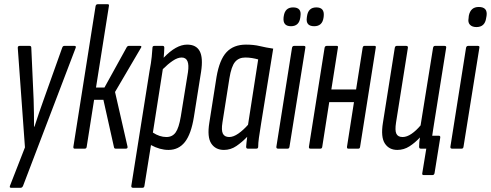

<svg xmlns="http://www.w3.org/2000/svg" viewBox="-20 -703 2322 908"><path d="M32 185Q24 185 27 176L98 -6L64 -477Q64 -486 73 -486H120Q128 -486 128 -477L139 -233Q140 -202 140.5 -169Q141 -136 141 -104H143Q153 -136 164.5 -169Q176 -202 187 -233L274 -477Q277 -486 284 -486H332Q341 -486 338 -477L89 176Q85 185 78 185Z M643 -486Q648 -486 648.5 -483Q649 -480 646 -476L524 -268L583 -10Q585 0 575 0H527Q520 0 519 -7L469 -231H425L390 -9Q389 0 381 0H333Q326 0 327 -9L432 -674Q434 -683 442 -683H490Q497 -683 495 -674L434 -289H474L580 -481Q584 -486 588 -486Z M777 6Q736 6 694 -17L663 176Q662 185 654 185H609Q600 185 601 176L687 -366Q695 -408 697.5 -434.5Q700 -461 701 -477Q701 -486 710 -486H750Q757 -486 757 -477Q757 -467 756 -454.5Q755 -442 754 -430Q813 -492 865 -492Q908 -492 924.5 -461Q941 -430 931 -364L897 -150Q884 -69 854.5 -31.5Q825 6 777 6ZM839 -431Q820 -431 797 -415.5Q774 -400 750 -376L703 -76Q735 -55 767 -55Q795 -55 810.5 -76.5Q826 -98 835 -152L869 -362Q879 -431 839 -431Z M1039 6Q999 6 979 -24.5Q959 -55 970 -123L1004 -339Q1018 -421 1051.5 -456.5Q1085 -492 1143 -492Q1180 -492 1209 -485Q1238 -478 1272 -473L1215 -120Q1208 -77 1204.5 -51.5Q1201 -26 1201 -9Q1201 0 1192 0H1152Q1144 0 1144 -9Q1145 -19 1146 -31Q1147 -43 1149 -56Q1125 -31 1098 -12.5Q1071 6 1039 6ZM1064 -55Q1084 -55 1107.5 -71.5Q1131 -88 1153 -113L1201 -422Q1187 -426 1171.5 -428.5Q1156 -431 1140 -431Q1109 -431 1091.5 -410Q1074 -389 1065 -333L1032 -124Q1026 -87 1034 -71Q1042 -55 1064 -55Z M1295 0Q1286 0 1287 -9L1361 -477Q1363 -486 1371 -486H1417Q1426 -486 1424 -477L1349 -9Q1348 0 1340 0ZM1466 -579Q1425 -579 1431 -620L1432 -627Q1438 -668 1476 -668Q1515 -668 1511 -627L1510 -619Q1504 -579 1466 -579ZM1356 -579Q1317 -579 1321 -620L1322 -627Q1328 -668 1366 -668Q1407 -668 1401 -627L1400 -619Q1394 -579 1356 -579Z M1448 0Q1440 0 1441 -9L1515 -477Q1517 -486 1525 -486H1573Q1580 -486 1578 -477L1547 -280H1664L1695 -477Q1697 -486 1703 -486H1752Q1759 -486 1757 -477L1683 -9Q1682 0 1675 0H1627Q1620 0 1621 -9L1654 -220H1537L1504 -9Q1503 0 1495 0Z M1859 6Q1820 6 1800 -24.5Q1780 -55 1791 -123L1847 -477Q1849 -486 1856 -486H1901Q1910 -486 1909 -477L1853 -124Q1847 -86 1854.5 -70.5Q1862 -55 1884 -55Q1904 -55 1926 -70Q1948 -85 1969 -110L2028 -477Q2030 -486 2037 -486H2082Q2092 -486 2090 -477L2033 -120Q2030 -103 2028 -88Q2026 -73 2024 -61H2056Q2063 -61 2062 -52L2035 116Q2033 125 2025 125H1984Q1975 125 1977 116L1996 0H1970Q1962 0 1962 -9Q1962 -19 1963 -30.5Q1964 -42 1966 -53Q1943 -28 1916.5 -11Q1890 6 1859 6Z M2118 0Q2109 0 2110 -9L2184 -477Q2186 -486 2194 -486H2240Q2249 -486 2247 -477L2172 -9Q2171 0 2163 0ZM2233 -575Q2213 -575 2202.5 -586Q2192 -597 2196 -617L2197 -628Q2205 -670 2244 -670Q2287 -670 2281 -628L2279 -617Q2273 -575 2233 -575Z"/></svg>

Font: Sofia Sans Extra Condensed
Style: Italic
Weight: 400
Italic angle: -9°
Designer: Botio Nikoltchev, Ani Petrova
Foundry: lettersoup
Version: Version 4.101; ttfautohint (v1.8.4.7-5d5b)